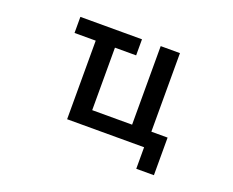

<svg xmlns="http://www.w3.org/2000/svg" viewBox="-105 -699 1211 998"><g transform="rotate(20 500.0 -200.5)"><path d="M524.4 -522.5V-433.6H407.2V-87.9H627.9V-522.5H734.4V-87.9H824.2V120.1H726.6V1H300.8V-433.6H183.6V-522.5Z"/></g></svg>

Font: Gen Shin Gothic Monospace Medium
Style: Regular
Weight: 500
Designer: [Source Han Sans]
Ryoko NISHIZUKA  (kana & ideographs); Paul D. Hunt (Latin, Greek & Cyrillic); Wenlong ZHANG  (bopomofo
Version: Version 1.002.20150607